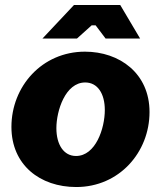

<svg xmlns="http://www.w3.org/2000/svg" viewBox="-20 -740 648 773"><path d="M287 13C460 13 582 -127 582 -289C582 -445 461 -532 322 -532C149 -532 26 -392 26 -229C26 -76 141 13 287 13ZM286 -112C237 -112 207 -157 207 -224C207 -294 243 -408 323 -408C373 -408 402 -363 402 -297C402 -223 365 -112 286 -112ZM544 -585 464 -720H278L151 -585H290L349 -638H365L405 -585Z"/></svg>

Font: Fixel Text 20240404 ExtraBold
Style: Italic
Weight: 800
Width: 4
Italic angle: -10°
Designer: AlfaBravo + MacPaw
Foundry: Kyrylo Tkachov, Marchela Mozhyna, Serhii Makarenko, Maria Weinstein, Zakhar Kryvoshyya
Version: Version 1.211;Glyphs 3.2 (3225)